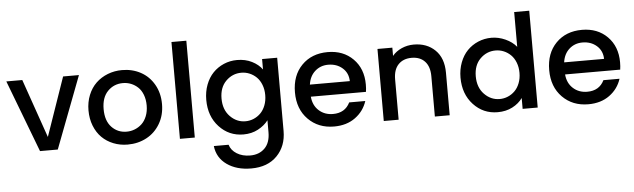

<svg xmlns="http://www.w3.org/2000/svg" viewBox="-57 -965 4829 1462"><g transform="rotate(-5 2357.5 -234.0)"><path d="M9.8 -550.8H131.8L288.1 -102.1L443.8 -550.8H564.9L355 0H219.2Z M889.6 8.8Q831.1 8.8 780.3 -11.5Q729.5 -31.7 692.6 -68.4Q655.8 -105 634.8 -158.7Q613.8 -212.4 613.8 -275.9Q613.8 -339.4 635.5 -393.1Q657.2 -446.8 695.1 -483.2Q732.9 -519.5 784.4 -539.8Q835.9 -560.1 894.5 -560.1Q973.1 -560.1 1036.9 -525.6Q1100.6 -491.2 1138.2 -425.8Q1175.8 -360.4 1175.8 -275.9Q1175.8 -191.4 1137.2 -126Q1098.6 -60.5 1033.7 -25.9Q968.8 8.8 889.6 8.8ZM729.5 -275.9Q729.5 -186.5 775.4 -138.2Q821.3 -89.8 889.6 -89.8Q922.4 -89.8 952.1 -101.6Q981.9 -113.3 1005.9 -135.7Q1029.8 -158.2 1044.2 -194.3Q1058.6 -230.5 1058.6 -275.9Q1058.6 -321.3 1044.7 -357.4Q1030.8 -393.6 1007.3 -415.5Q983.9 -437.5 954.6 -449.2Q925.3 -460.9 892.6 -460.9Q823.7 -460.9 776.6 -412.8Q729.5 -364.7 729.5 -275.9Z M1288.6 0V-740.2H1402.3V0Z M1514.2 -277.8Q1514.2 -340.3 1534.4 -393.6Q1554.7 -446.8 1589.6 -482.9Q1624.5 -519 1672.1 -539.6Q1719.7 -560.1 1773.9 -560.1Q1837.4 -560.1 1887.2 -534.9Q1937 -509.8 1964.8 -471.2V-550.8H2080.1V8.8Q2080.1 124.5 2008.3 198.2Q1936.5 272 1811 272Q1699.2 272 1625.2 219.7Q1551.3 167.5 1541 77.1H1653.8Q1666.5 120.1 1709.2 146.5Q1752 172.9 1811 172.9Q1879.9 172.9 1922.4 130.6Q1964.8 88.4 1964.8 8.8V-83Q1935.5 -43.9 1886.2 -17.6Q1836.9 8.8 1773.9 8.8Q1663.6 8.8 1588.9 -71.8Q1514.2 -152.3 1514.2 -277.8ZM1964.8 -275.9Q1964.8 -318.8 1950.9 -354.5Q1937 -390.1 1913.6 -413.1Q1890.1 -436 1860.4 -448.5Q1830.6 -460.9 1797.9 -460.9Q1730 -460.9 1680.4 -411.9Q1630.9 -362.8 1630.9 -277.8Q1630.9 -192.4 1680.7 -141.1Q1730.5 -89.8 1797.9 -89.8Q1830.6 -89.8 1860.4 -102.3Q1890.1 -114.7 1913.6 -137.9Q1937 -161.1 1950.9 -196.8Q1964.8 -232.4 1964.8 -275.9Z M2461.9 -463.9Q2402.8 -463.9 2361.1 -426.5Q2319.3 -389.2 2310.5 -325.2H2615.7Q2614.3 -387.7 2570.6 -425.8Q2526.9 -463.9 2461.9 -463.9ZM2719.7 -164.1Q2695.3 -87.9 2629.4 -39.6Q2563.5 8.8 2466.8 8.8Q2346.7 8.8 2269.3 -69.6Q2191.9 -147.9 2191.9 -275.9Q2191.9 -404.8 2267.8 -482.4Q2343.8 -560.1 2466.8 -560.1Q2585.4 -560.1 2660.2 -485.1Q2734.9 -410.2 2734.9 -289.1Q2734.9 -258.3 2731 -232.9H2309.6Q2315.4 -166 2359.1 -126.5Q2402.8 -86.9 2466.8 -86.9Q2559.1 -86.9 2596.7 -164.1Z M3237.3 0V-308.1Q3237.3 -382.3 3200.4 -421.6Q3163.6 -460.9 3099.6 -460.9Q3035.2 -460.9 2997.8 -421.6Q2960.4 -382.3 2960.4 -308.1V0H2846.7V-550.8H2960.4V-487.8Q2988.3 -521.5 3031.7 -540.8Q3075.2 -560.1 3124.5 -560.1Q3224.6 -560.1 3287.6 -498.5Q3350.6 -437 3350.6 -325.2V0Z M3457.5 -277.8Q3457.5 -340.3 3477.8 -393.6Q3498 -446.8 3533 -482.9Q3567.9 -519 3616 -539.6Q3664.1 -560.1 3718.3 -560.1Q3772 -560.1 3824.5 -536.4Q3877 -512.7 3908.2 -474.1V-740.2H4023.4V0H3908.2V-83Q3879.9 -42.5 3830.3 -16.8Q3780.8 8.8 3717.3 8.8Q3606.9 8.8 3532.2 -71.8Q3457.5 -152.3 3457.5 -277.8ZM3908.2 -275.9Q3908.2 -318.8 3894.3 -354.5Q3880.4 -390.1 3856.9 -413.1Q3833.5 -436 3803.7 -448.5Q3773.9 -460.9 3741.2 -460.9Q3673.3 -460.9 3623.8 -411.9Q3574.2 -362.8 3574.2 -277.8Q3574.2 -192.4 3624 -141.1Q3673.8 -89.8 3741.2 -89.8Q3773.9 -89.8 3803.7 -102.3Q3833.5 -114.7 3856.9 -137.9Q3880.4 -161.1 3894.3 -196.8Q3908.2 -232.4 3908.2 -275.9Z M4405.3 -463.9Q4346.2 -463.9 4304.4 -426.5Q4262.7 -389.2 4253.9 -325.2H4559.1Q4557.6 -387.7 4513.9 -425.8Q4470.2 -463.9 4405.3 -463.9ZM4663.1 -164.1Q4638.7 -87.9 4572.8 -39.6Q4506.8 8.8 4410.2 8.8Q4290 8.8 4212.6 -69.6Q4135.3 -147.9 4135.3 -275.9Q4135.3 -404.8 4211.2 -482.4Q4287.1 -560.1 4410.2 -560.1Q4528.8 -560.1 4603.5 -485.1Q4678.2 -410.2 4678.2 -289.1Q4678.2 -258.3 4674.3 -232.9H4252.9Q4258.8 -166 4302.5 -126.5Q4346.2 -86.9 4410.2 -86.9Q4502.4 -86.9 4540 -164.1Z"/></g></svg>

Font: SVN-Poppins Medium
Style: Regular
Weight: 500
Designer: Ninad Kale (Devanagari), Jonny Pinhorn (Latin)
Foundry: Indian Type Foundry
Version: Version 3.002 2017